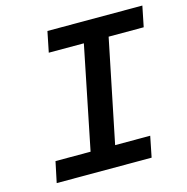

<svg xmlns="http://www.w3.org/2000/svg" viewBox="-99 -752 822 846"><g transform="rotate(-15 312.0 -329.0)"><path d="M77 -95H237L332 -564H172L191 -658H624L605 -564H445L349 -95H509L490 0H57Z"/></g></svg>

Font: Codetta
Style: Bold Italic
Weight: 700
Italic angle: -11°
Designer: Ulrich Proeller
Foundry: PROSA GmbH
Version: Version 2.00;September 29, 2018;FontCreator 11.5.0.2427 64-b